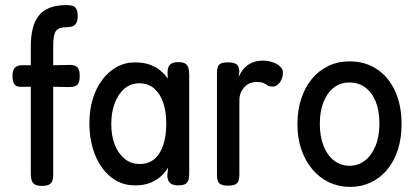

<svg xmlns="http://www.w3.org/2000/svg" viewBox="-20 -719 1630 754"><path d="M144 11Q126 11 116.5 5Q107 -1 104 -11.5Q101 -22 101 -36V-538Q101 -575 108 -605Q115 -635 131 -656Q147 -677 174 -688Q201 -699 241 -699Q254 -699 264 -696.5Q274 -694 279.5 -684.5Q285 -675 285 -656Q285 -637 279 -627.5Q273 -618 263 -615Q253 -612 239 -612Q225 -612 215 -608.5Q205 -605 199.5 -597Q194 -589 191.5 -575Q189 -561 189 -540V-33Q189 -20 186 -10Q183 0 173.5 5.5Q164 11 144 11ZM68 -463 147 -462 248 -464Q262 -465 272 -462Q282 -459 287.5 -449.5Q293 -440 293 -421Q293 -402 288 -392.5Q283 -383 273.5 -380Q264 -377 250 -377L149 -379L65 -378Q45 -377 37 -387.5Q29 -398 29 -421Q29 -443 38.5 -453Q48 -463 68 -463Z M680 9Q659 9 648.5 0Q638 -9 637 -28L640 -61Q632 -47 616.5 -31Q601 -15 575 -3Q549 9 510 9Q470 9 437.5 -9Q405 -27 381 -60Q357 -93 344 -137.5Q331 -182 331 -235Q331 -286 344 -329.5Q357 -373 381.5 -405.5Q406 -438 438.5 -456Q471 -474 510 -474Q544 -474 568.5 -465Q593 -456 610.5 -441.5Q628 -427 639 -410L638 -435Q638 -456 648 -465.5Q658 -475 680 -475Q699 -475 708 -469Q717 -463 720 -452Q723 -441 723 -425V-37Q723 -23 720 -12.5Q717 -2 708 3.5Q699 9 680 9ZM528 -75Q564 -75 587 -95Q610 -115 621.5 -151Q633 -187 633 -233Q633 -281 621 -316Q609 -351 585.5 -371.5Q562 -392 526 -392Q494 -392 469.5 -371.5Q445 -351 431 -315Q417 -279 417 -232Q417 -185 431 -150Q445 -115 470 -95Q495 -75 528 -75Z M875 10Q856 10 846.5 4.5Q837 -1 834.5 -11.5Q832 -22 832 -36V-430Q832 -445 835 -455Q838 -465 847 -469.5Q856 -474 876 -474Q894 -474 903.5 -469.5Q913 -465 916.5 -456.5Q920 -448 920 -437L917 -416Q923 -430 931 -441.5Q939 -453 951 -462Q963 -471 978.5 -476Q994 -481 1014 -481Q1024 -481 1034.5 -479Q1045 -477 1055.5 -473Q1066 -469 1073.5 -463.5Q1081 -458 1086 -451Q1091 -444 1091 -434Q1091 -412 1079 -395.5Q1067 -379 1051 -379Q1041 -379 1035 -381.5Q1029 -384 1024 -388Q1019 -392 1010.5 -394.5Q1002 -397 986 -397Q974 -397 962.5 -392.5Q951 -388 941.5 -378.5Q932 -369 926 -355.5Q920 -342 920 -325V-34Q920 -20 917 -10Q914 0 904.5 5Q895 10 875 10Z M1355 15Q1311 15 1273.5 -2.5Q1236 -20 1208 -52.5Q1180 -85 1164 -130Q1148 -175 1148 -231Q1148 -286 1163 -331.5Q1178 -377 1205 -409.5Q1232 -442 1269.5 -460Q1307 -478 1353 -478Q1414 -478 1460 -447.5Q1506 -417 1531.5 -361.5Q1557 -306 1557 -232Q1557 -175 1542 -129.5Q1527 -84 1499.5 -51.5Q1472 -19 1435 -2Q1398 15 1355 15ZM1353 -68Q1386 -68 1412.5 -88Q1439 -108 1454.5 -145.5Q1470 -183 1470 -234Q1470 -284 1455.5 -320Q1441 -356 1414.5 -375.5Q1388 -395 1352 -395Q1317 -395 1291 -375Q1265 -355 1250.5 -318.5Q1236 -282 1236 -233Q1236 -182 1251 -145Q1266 -108 1292.5 -88Q1319 -68 1353 -68Z"/></svg>

Font: Fredoka SemiCondensed
Style: Regular
Weight: 400
Width: 4
Designer: Ben Nathan
Foundry: Milena B. Brandão, Ben Nathan
Version: Version 2.001